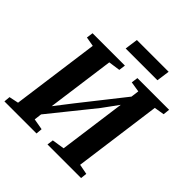

<svg xmlns="http://www.w3.org/2000/svg" viewBox="-234 -1107 1291 1291"><g transform="rotate(45 412.0 -461.0)"><path d="M1.5 0 5.5 -44.5 72.5 -58.5 157.5 -684 90 -696 96.5 -743H404L398 -696L314.5 -684L241 -142.5L212.5 -154.5L341 -320.5L621 -675L575 -566.5L590.5 -684L516.5 -696L523 -743H824.5L819.5 -696L747.5 -684L663 -58.5L735.5 -44.5L730.5 0H411L417 -44.5L506 -58.5L578.5 -592L606.5 -585.5L489.5 -425L197.5 -62.5L241 -139.5L231 -58.5L310.5 -44.5L306.5 0ZM339.5 -921.5H641.5L628.5 -828H326.5Z"/></g></svg>

Font: Merriweather 36pt ExtraBold
Style: Italic
Weight: 800
Italic angle: -7.8°
Version: Version 2.101